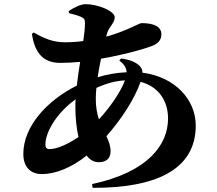

<svg xmlns="http://www.w3.org/2000/svg" viewBox="-20 -840 1040 922"><path d="M440 -365C440 -382 441 -400 443 -418C494 -441 538 -452 580 -454C560 -399 508 -324 455 -267C446 -294 440 -326 440 -365ZM218 -124C204 -124 198 -131 198 -146C198 -206 253 -299 343 -363C342 -350 342 -337 342 -325C342 -275 347 -225 357 -182C308 -149 255 -124 218 -124ZM553 -549C576 -532 587 -514 588 -493C541 -491 494 -483 449 -469C453 -498 459 -528 465 -558C568 -576 659 -600 709 -619C738 -630 755 -647 755 -675C755 -711 722 -729 659 -729C649 -729 588 -691 490 -664L492 -673C501 -711 531 -728 531 -757C531 -787 450 -820 391 -820C367 -820 332 -802 310 -787L311 -777C331 -772 353 -766 367 -760C384 -753 388 -747 388 -728C388 -707 385 -677 380 -643C352 -639 322 -637 292 -637C233 -637 191 -656 142 -684L133 -677C146 -596 179 -538 270 -538C300 -538 333 -540 365 -543C359 -506 353 -467 349 -429C203 -356 92 -231 92 -101C92 -37 128 -4 181 -4C246 -4 324 -35 396 -93C411 -73 431 -61 454 -61C488 -61 511 -77 511 -114C511 -140 502 -162 491 -186C562 -266 626 -364 655 -447C737 -426 787 -360 787 -271C787 -146 693 -14 422 44L425 62C721 63 920 -21 920 -237C920 -362 820 -471 664 -491C664 -503 660 -514 651 -523C631 -543 601 -554 561 -559Z"/></svg>

Font: Noto Serif CJK JP Black
Style: Regular
Weight: 900
Designer: Ryoko NISHIZUKA 西塚涼子 (kana & ideographs); Frank Grießhammer (Latin, Greek & Cyrillic); Wenlong ZHANG 张文龙 (bopomofo); San
Foundry: Adobe Systems Incorporated
Version: Version 1.001;PS 1.001;hotconv 16.6.54;makeotf.lib2.5.65590